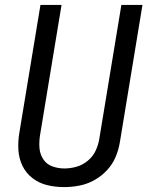

<svg xmlns="http://www.w3.org/2000/svg" viewBox="-20 -755 616 783"><path d="M241 8Q272 8 303.5 2Q335 -4 364 -20Q393 -36 416 -60.5Q439 -85 451.5 -115Q464 -145 469 -176L561 -735H475L385 -189Q381 -164 370 -140.5Q359 -117 338 -99.5Q317 -82 292 -75Q267 -68 243 -68Q217 -68 193.5 -76.5Q170 -85 156.5 -105.5Q143 -126 141 -151Q139 -176 143 -202L231 -735H145L59 -214Q53 -179 55 -144Q57 -109 71.5 -79Q86 -49 112.5 -28.5Q139 -8 172.5 0Q206 8 241 8Z"/></svg>

Font: Iosevka Sparkle Oblique
Style: Regular
Weight: 400
Italic angle: -9°
Designer: Belleve Invis
Foundry: Belleve Invis
Version: Version 4.5.0; ttfautohint (v1.8.3)